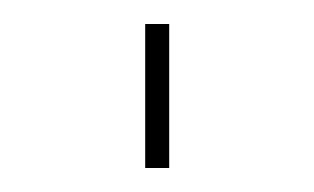

<svg xmlns="http://www.w3.org/2000/svg" viewBox="-20 -140 262 160"><path d="M101 0V-120H121V0Z"/></svg>

Font: M PLUS 1p Thin
Style: Regular
Weight: 250
Version: Version 1.062